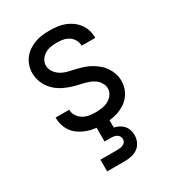

<svg xmlns="http://www.w3.org/2000/svg" viewBox="-181 -630 862 952"><g transform="rotate(-30 250.0 -154.0)"><path d="M249 8Q227 8 205 5.5Q183 3 162 -4.5Q141 -12 122 -24Q103 -36 89.5 -53.5Q76 -71 69 -92.5Q62 -114 62 -136V-139H140V-138Q140 -119 150.5 -103Q161 -87 177 -77.5Q193 -68 211.5 -65Q230 -62 249 -62Q267 -62 285.5 -65Q304 -68 320 -76.5Q336 -85 347.5 -100.5Q359 -116 359 -134Q359 -152 349.5 -167.5Q340 -183 326 -193Q312 -203 295.5 -208.5Q279 -214 262 -218Q245 -222 228.5 -226Q212 -230 195.5 -236Q179 -242 163.5 -249.5Q148 -257 134 -267.5Q120 -278 108.5 -291Q97 -304 89 -319.5Q81 -335 76.5 -352Q72 -369 72 -386Q72 -408 78.5 -428.5Q85 -449 98 -466.5Q111 -484 129 -496Q147 -508 167 -515.5Q187 -523 208.5 -525.5Q230 -528 251 -528Q273 -528 294 -525.5Q315 -523 335.5 -515.5Q356 -508 373.5 -495.5Q391 -483 404 -466Q417 -449 423.5 -428Q430 -407 430 -386V-383H352V-384Q352 -402 343 -417.5Q334 -433 319 -442.5Q304 -452 286.5 -455Q269 -458 251 -458Q234 -458 216.5 -455Q199 -452 184 -443Q169 -434 159 -419Q149 -404 149 -386Q149 -365 162 -347.5Q175 -330 193 -320Q211 -310 231.5 -305.5Q252 -301 272.5 -296Q293 -291 312.5 -284.5Q332 -278 350 -267.5Q368 -257 384 -243.5Q400 -230 411.5 -212.5Q423 -195 429.5 -175Q436 -155 436 -134Q436 -112 429 -91Q422 -70 408 -52.5Q394 -35 375.5 -23Q357 -11 336 -4Q315 3 293 5.5Q271 8 249 8ZM150 220V153H250Q258 153 266 151.5Q274 150 281.5 146.5Q289 143 293.5 136Q298 129 298 121Q298 112 294 104.5Q290 97 282.5 92.5Q275 88 266.5 86.5Q258 85 250 85H213V-62H287V48Q302 51 315.5 58Q329 65 339 76.5Q349 88 353.5 102.5Q358 117 358 132Q358 152 349.5 170.5Q341 189 325 200.5Q309 212 289.5 216Q270 220 250 220Z"/></g></svg>

Font: Iosevka NFM
Style: Regular
Weight: 400
Monospace: yes
Designer: Belleve Invis
Foundry: Belleve Invis
Version: Version 29.0.4; ttfautohint (v1.8.4);Nerd Fonts 3.3.0